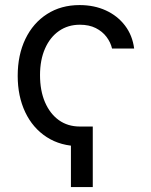

<svg xmlns="http://www.w3.org/2000/svg" viewBox="-20 -573 605 768"><path d="M351.1 -66.9V175.3H263.7V-66.9ZM299.3 11.7Q222.7 11.7 166.7 -24.7Q110.8 -61 80.8 -124.5Q50.8 -188 50.8 -269.5Q50.8 -353 81.5 -417Q112.3 -481 168.2 -516.8Q224.1 -552.7 298.3 -552.7Q356.9 -552.7 403.6 -531.2Q450.2 -509.8 480 -470.7Q509.8 -431.6 516.6 -378.9H428.2Q422.4 -403.8 406 -425.5Q389.6 -447.3 363 -460.7Q336.4 -474.1 299.3 -474.1Q252 -474.1 216.1 -449.2Q180.2 -424.3 160.2 -378.9Q140.1 -333.5 140.1 -272.5Q140.1 -210.4 159.9 -164.3Q179.7 -118.2 215.3 -92.5Q251 -66.9 299.3 -66.9Z"/></svg>

Font: Inter Variable
Style: Regular
Weight: 400
Designer: Rasmus Andersson
Foundry: rsms
Version: Version 4.001;git-9221beed3